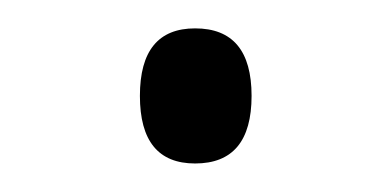

<svg xmlns="http://www.w3.org/2000/svg" viewBox="-20 -420 278 136"><path d="M79.1 -352.1Q79.1 -399.9 118.2 -399.9Q158.2 -399.9 158.2 -352.1Q158.2 -304.2 118.2 -304.2Q79.1 -304.2 79.1 -352.1Z"/></svg>

Font: Zoram GWeb Light
Style: Regular
Weight: 300
Foundry: Ascender Corporation
Version: Version 1.000